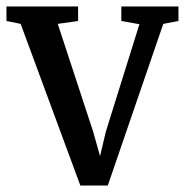

<svg xmlns="http://www.w3.org/2000/svg" viewBox="-32 -570 573 595"><path d="M217 5 32 -496 -12 -505V-550H210V-505L147 -496L257 -161L278 -86L296 -162L400 -495L344 -505V-550H521V-505L474 -496L302 5Z"/></svg>

Font: Aikya SemiBold
Style: Regular
Weight: 600
Designer: Neelakash Kshetrimayum (Latin subset based on Merriweather by Eben Sorkin)
Foundry: Brand New Type
Version: Version 1.00 b005